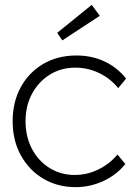

<svg xmlns="http://www.w3.org/2000/svg" viewBox="-20 -759 558 789"><path d="M291 10Q216 10 157.5 -25Q99 -60 65.5 -121Q32 -182 32 -261Q32 -340 65.5 -401Q99 -462 158 -496.5Q217 -531 294 -531Q358 -531 410.5 -506Q463 -481 498 -436L466 -397Q433 -437 387 -459Q341 -481 290 -481Q231 -481 185 -452.5Q139 -424 112 -374.5Q85 -325 85 -261Q85 -197 111.5 -147Q138 -97 184 -68.5Q230 -40 287 -40Q337 -40 383 -62Q429 -84 463 -124L495 -85Q459 -40 404.5 -15Q350 10 291 10ZM236 -593 215 -624 357 -739 390 -694Z"/></svg>

Font: Lexend Deca ExtraLight
Style: Regular
Weight: 200
Designer: Bonnie Shaver-Troup, Thomas Jockin
Foundry: Lexend
Version: Version 1.008; ttfautohint (v1.8.4.7-5d5b)